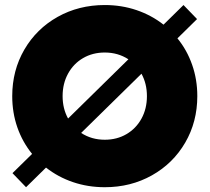

<svg xmlns="http://www.w3.org/2000/svg" viewBox="-20 -741 845 774"><path d="M165.5 -65.4 85 13.7 30.3 -43 109.4 -120.6Q70.8 -168 50 -227.3Q29.3 -286.6 29.3 -353.5Q29.3 -457 78.1 -541Q127 -625 212.2 -672.9Q297.4 -720.7 402.3 -720.7Q470.2 -720.7 530.5 -700.2Q590.8 -679.7 639.2 -641.6L719.7 -720.7L774.4 -664.1L695.3 -586.4Q733.9 -539.1 754.6 -479.7Q775.4 -420.4 775.4 -353.5Q775.4 -250 726.6 -166Q677.7 -82 592.5 -34.2Q507.3 13.7 402.3 13.7Q334.5 13.7 274.2 -6.8Q213.9 -27.3 165.5 -65.4ZM572.3 -353.5Q572.3 -403.8 550.3 -443.8L307.1 -205.1Q349.1 -177.7 402.3 -177.7Q451.2 -177.7 489.7 -200.2Q528.3 -222.7 550.3 -262.7Q572.3 -302.7 572.3 -353.5ZM254.4 -263.2 497.6 -502Q455.6 -529.3 402.3 -529.3Q353.5 -529.3 314.9 -506.8Q276.4 -484.4 254.4 -444.3Q232.4 -404.3 232.4 -353.5Q232.4 -303.2 254.4 -263.2Z"/></svg>

Font: Wanted Sans ExtraBlack
Style: Regular
Weight: 900
Designer: Original Design by Kil Hyung-jin and Kang Hanbin, Wanted Lab, Inc; Hangeul from Source Han Sans by Jang Soo-young and Ka
Foundry: Wanted Lab, Inc.
Version: Version 1.001